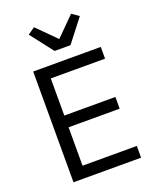

<svg xmlns="http://www.w3.org/2000/svg" viewBox="-169 -1040 922 1137"><g transform="rotate(-20 291.5 -471.5)"><path d="M354 -769H254L143 -912L187 -943L304 -826L421 -943L465 -912ZM519 0H93V-698H519V-624H177V-390H499V-316H177V-74H519Z"/></g></svg>

Font: Aneliza
Style: Regular
Weight: 400
Designer: Mike Abbink, Paul van der Laan, Pieter van Rosmalen
Foundry: Bold Monday
Version: Version 3.0